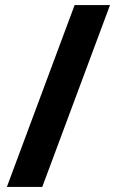

<svg xmlns="http://www.w3.org/2000/svg" viewBox="-20 -734 457 754"><path d="M7 0H146L412 -714H273Z"/></svg>

Font: Noto Sans Khmer SemiCondensed
Style: Bold
Weight: 700
Width: 4
Designer: Danh Hong and the Monotype Design Team
Foundry: Monotype Imaging Inc.
Version: Version 2.004